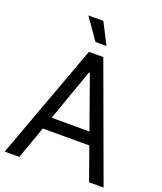

<svg xmlns="http://www.w3.org/2000/svg" viewBox="-166 -1035 960 1140"><g transform="rotate(20 314.5 -465.0)"><path d="M94.7 0H2L269.5 -727.5H360.4L627 0H535.2L317.4 -612.3H311.5ZM128.9 -284.2H501V-206.1H128.9ZM355.5 -795.9H286.1L192.4 -929.7H287.1Z"/></g></svg>

Font: Inter Tight
Style: Regular
Weight: 400
Designer: Rasmus Andersson
Foundry: rsms
Version: Version 3.002